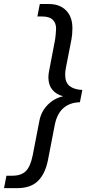

<svg xmlns="http://www.w3.org/2000/svg" viewBox="-98 -745 452 972"><path d="M150.4 -724.6Q204.6 -724.6 236.6 -692.1Q268.6 -659.7 268.6 -602.5Q268.6 -571.3 263.7 -545.4L236.3 -405.3Q231.9 -384.3 231.9 -367.7Q231.9 -327.1 254.6 -309.3Q277.3 -291.5 318.8 -289.6L306.6 -227.5Q201.2 -224.1 179.2 -112.3L145 64.5Q131.3 134.3 94.5 170.9Q57.6 207.5 -11.7 207.5H-77.6L-65.4 144.5H-34.7Q8.8 144.5 32.5 121.6Q56.2 98.6 67.9 39.6L101.6 -134.3Q110.8 -180.7 142.8 -213.6Q174.8 -246.6 220.2 -257.3V-258.3Q186.5 -266.6 166.7 -291Q147 -315.4 147 -353.5Q147 -367.2 149.9 -382.3L179.7 -538.1Q182.1 -549.8 184.1 -571.3Q186 -592.8 186 -600.6Q186 -627.9 169.2 -644.8Q152.3 -661.6 114.7 -661.6H91.3L103.5 -724.6Z"/></svg>

Font: Arimo
Style: Italic
Weight: 400
Italic angle: -12°
Designer: Steve Matteson
Foundry: Monotype Imaging Inc.
Version: Version 1.33